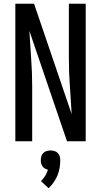

<svg xmlns="http://www.w3.org/2000/svg" viewBox="-20 -755 540 1026"><path d="M62 0V-735H162L363 -145Q359 -219 353.5 -293Q348 -367 348 -441V-735H438V0H338L137 -590Q141 -516 146.5 -442Q152 -368 152 -294V0ZM240 251 199 213Q212 200 221.5 184.5Q231 169 236 152Q228 150 220 145.5Q212 141 207 134Q202 127 200 118.5Q198 110 198 101Q198 90 201 80Q204 70 211.5 62.5Q219 55 229.5 52Q240 49 250 49Q260 49 270.5 52Q281 55 288.5 62.5Q296 70 299 80Q302 90 302 101Q302 122 298.5 142.5Q295 163 287 182.5Q279 202 267 219Q255 236 240 251Z"/></svg>

Font: Iosevka Term Medium
Style: Regular
Weight: 500
Monospace: yes
Designer: Belleve Invis
Foundry: Belleve Invis
Version: Version 26.3.1